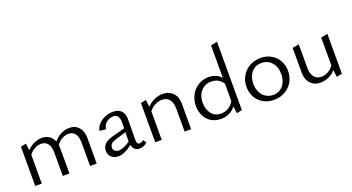

<svg xmlns="http://www.w3.org/2000/svg" viewBox="-49 -1294 3447 1878"><g transform="rotate(-20 1675.0 -354.5)"><path d="M556 -368Q523 -368 489.5 -350Q456 -332 432 -296Q434 -276 434 -263V0H365V-246Q365 -304 340.5 -336Q316 -368 271 -368Q238 -368 204.5 -350.5Q171 -333 146 -298V0H78V-408L134 -420L143 -348Q175 -383 216.5 -401.5Q258 -420 299 -420Q342 -420 374 -398.5Q406 -377 421 -338Q454 -378 497 -399Q540 -420 584 -420Q645 -420 681.5 -378Q718 -336 718 -263V0H649V-246Q649 -304 625 -336Q601 -368 556 -368Z M1089 -59Q1010 6 945 6Q900 6 872 -19.5Q844 -45 844 -86Q844 -125 869.5 -152.5Q895 -180 957 -197L1088 -232L1089 -290Q1090 -379 1027 -379Q990 -379 957 -354.5Q924 -330 919 -284L853 -291Q859 -328 886.5 -358Q914 -388 954.5 -405Q995 -422 1038 -422Q1097 -422 1126 -389.5Q1155 -357 1154 -298L1152 -88Q1152 -42 1181 -42Q1192 -42 1203 -47Q1214 -52 1222 -62L1245 -30Q1231 -13 1210.5 -3.5Q1190 6 1166 6Q1136 6 1116 -10.5Q1096 -27 1089 -59ZM969 -46Q992 -46 1020.5 -58.5Q1049 -71 1085 -95V-101L1087 -193L974 -158Q938 -147 924.5 -131.5Q911 -116 911 -96Q911 -72 927.5 -59Q944 -46 969 -46Z M1529 -368Q1493 -368 1457.5 -350Q1422 -332 1395 -297V0H1327V-408L1383 -420L1392 -346Q1426 -383 1469.5 -401.5Q1513 -420 1556 -420Q1621 -420 1661 -378Q1701 -336 1701 -263V0H1633V-240Q1633 -301 1606 -334.5Q1579 -368 1529 -368Z M1822 -197Q1822 -260 1850 -311Q1878 -362 1926.5 -391.5Q1975 -421 2034 -421Q2073 -421 2106.5 -407Q2140 -393 2164 -365V-704L2231 -717V-6L2175 6L2166 -68Q2107 6 2013 6Q1956 6 1912.5 -20Q1869 -46 1845.5 -92.5Q1822 -139 1822 -197ZM2029 -43Q2068 -43 2103.5 -62Q2139 -81 2164 -123V-306Q2143 -338 2112.5 -354.5Q2082 -371 2044 -371Q1978 -371 1936.5 -324.5Q1895 -278 1895 -204Q1895 -134 1931.5 -88.5Q1968 -43 2029 -43Z M2351 -202Q2351 -265 2380.5 -315.5Q2410 -366 2461 -394.5Q2512 -423 2576 -423Q2636 -423 2684 -396Q2732 -369 2759.5 -321Q2787 -273 2787 -213Q2787 -149 2758 -99Q2729 -49 2677.5 -20.5Q2626 8 2562 8Q2502 8 2453.5 -19Q2405 -46 2378 -94Q2351 -142 2351 -202ZM2714 -206Q2714 -282 2672.5 -328Q2631 -374 2567 -374Q2502 -374 2463 -327.5Q2424 -281 2424 -210Q2424 -159 2443 -120.5Q2462 -82 2495.5 -61Q2529 -40 2571 -40Q2637 -40 2675.5 -87.5Q2714 -135 2714 -206Z M2906 -151V-408L2974 -420V-173Q2974 -113 3000.5 -79.5Q3027 -46 3075 -46Q3110 -46 3144.5 -64Q3179 -82 3203 -118V-408L3272 -420V-6L3215 6L3206 -67Q3174 -31 3132 -13Q3090 5 3047 5Q2984 5 2945 -37Q2906 -79 2906 -151Z"/></g></svg>

Font: LXGW Bright GB
Style: Regular
Weight: 400
Designer: Christian Thalmann (Catharsis Fonts)
Foundry: LXGW / Christian Thalmann (Catharsis Fonts) / Fontworks Inc.
Version: Version 5.510